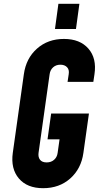

<svg xmlns="http://www.w3.org/2000/svg" viewBox="-20 -970 524 1006"><path d="M206 16Q122 16 78.8 -35Q35.5 -86 47 -169L105 -581Q116.5 -664.5 173.8 -715.2Q231 -766 315 -766Q399 -766 443.2 -715.2Q487.5 -664.5 475 -581L469 -541H334L340 -581Q344 -605 331.2 -618Q318.5 -631 296.5 -631Q273.5 -631 258.2 -617.2Q243 -603.5 240 -581L182 -169Q179 -146.5 189.8 -132.8Q200.5 -119 224.5 -119Q248 -119 263.5 -132.8Q279 -146.5 282 -169L292 -240H229L248 -375H446L417 -169Q405.5 -86 348.2 -35Q291 16 206 16ZM268 -818 286 -950H396L378 -818Z"/></svg>

Font: Mohave
Style: Bold Italic
Weight: 700
Italic angle: -8°
Designer: Gumpita Rahayu
Foundry: Tokotype
Version: Version 2.003; ttfautohint (v1.8.3)